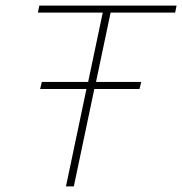

<svg xmlns="http://www.w3.org/2000/svg" viewBox="-20 -664 649 684"><path d="M215 0 288 -347H123L129 -372H294L346 -619H115L120 -644H609L604 -619H374L322 -372H483L477 -347H316L243 0Z"/></svg>

Font: Kanit Thin
Style: Italic
Weight: 250
Italic angle: -12°
Designer: Katatrad Team
Foundry: CadsonDemak
Version: Version 2.000; ttfautohint (v1.8.3)